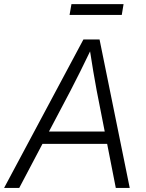

<svg xmlns="http://www.w3.org/2000/svg" viewBox="-46 -921 717 941"><path d="M-25.9 0 362.8 -727.5H441.9L589.8 0H521.5L427.7 -478Q420.4 -517.6 411.4 -569.8Q402.3 -622.1 391.1 -696.3H408.7Q373.5 -623.5 347.7 -571.3Q321.8 -519 300.3 -478L48.3 0ZM136.2 -215.8 146.5 -276.4H509.3L499 -215.8ZM559.6 -900.9 550.8 -847.7H294.9L304.2 -900.9Z"/></svg>

Font: Inter 24pt Light
Style: Italic
Weight: 300
Italic angle: -9.3988°
Designer: Rasmus Andersson
Foundry: rsms
Version: Version 4.001;git-66647c0bb